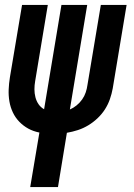

<svg xmlns="http://www.w3.org/2000/svg" viewBox="-20 -540 540 775"><path d="M102 215 139 -5Q114 -10 94 -21Q74 -32 58 -48.5Q42 -65 32 -86Q22 -107 18 -130.5Q14 -154 15 -178.5Q16 -203 20 -228L69 -520H173L122 -213Q119 -196 119 -179.5Q119 -163 123 -147.5Q127 -132 135.5 -119.5Q144 -107 158 -99L228 -520H332L262 -98Q276 -104 289 -114.5Q302 -125 311.5 -138.5Q321 -152 326 -167Q331 -182 333 -197L387 -520H491L435 -183Q431 -161 423.5 -139.5Q416 -118 403.5 -98.5Q391 -79 373.5 -62.5Q356 -46 336 -34Q316 -22 294.5 -15Q273 -8 250 -4L214 215Z"/></svg>

Font: Iosevka Curly
Style: Bold Italic
Weight: 700
Italic angle: -9°
Monospace: yes
Designer: Belleve Invis
Foundry: Belleve Invis
Version: Version 22.1.2; ttfautohint (v1.8.4)